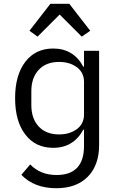

<svg xmlns="http://www.w3.org/2000/svg" viewBox="-20 -785 640 1017"><path d="M505 -17Q505 90 445 151Q385 212 278 212Q162 212 93 141L140 86Q194 142 279 142Q352 142 388.5 103.5Q425 65 425 -12V-98H421Q396 -51 356 -26.5Q316 -2 262 -2Q168 -2 114 -72.5Q60 -143 60 -265Q60 -387 114 -457.5Q168 -528 262 -528Q316 -528 356 -503.5Q396 -479 421 -432H425V-516H505ZM425 -179V-351Q425 -401 387 -429Q349 -457 293 -457Q224 -457 185 -415Q146 -373 146 -302V-228Q146 -157 185 -115Q224 -73 293 -73Q349 -73 387 -101Q425 -129 425 -179ZM347 -765 458 -622 413 -591 296 -708 179 -591 136 -622 247 -765Z"/></svg>

Font: iA Writer Quattro V
Style: Regular
Weight: 400
Designer: Mike Abbink, Paul van der Laan, Pieter van Rosmalen, Oliver Reichenstein
Foundry: Information Architects Inc.
Version: Version 2.000